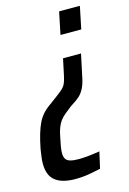

<svg xmlns="http://www.w3.org/2000/svg" viewBox="-146 -564 539 804"><g transform="rotate(-15 123.5 -162.0)"><path d="M79 186Q51 186 29.5 180.5Q8 175 -7 163.5Q-22 152 -29.5 133.5Q-37 115 -37 89Q-37 76 -35 60Q-33 44 -30 26Q-23 -10 -15 -36.5Q-7 -63 2.5 -82.5Q12 -102 26.5 -117.5Q41 -133 62 -147L78 -159Q104 -178 116 -188.5Q128 -199 133.5 -210.5Q139 -222 144 -245L159 -316H237L217 -222Q211 -191 201.5 -172.5Q192 -154 180 -143Q168 -132 152 -122L137 -112Q121 -99 109 -89.5Q97 -80 88 -68Q79 -56 72.5 -39Q66 -22 61 6Q57 24 54.5 39Q52 54 52 67Q52 82 57.5 91.5Q63 101 77 105Q91 109 114 109Q121 109 130.5 108.5Q140 108 152 107Q164 106 177 104Q190 102 205 100L189 171Q170 175 150 179Q130 183 112 184.5Q94 186 79 186ZM174 -413 194 -510H284L264 -413Z"/></g></svg>

Font: Saira ExtraCondensed Medium
Style: Italic
Weight: 500
Width: 2
Italic angle: -12°
Designer: Hector Gatti with collaboration of the Omnibus-Type team
Foundry: Omnibus-Type
Version: Version 1.101